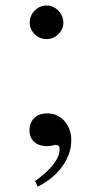

<svg xmlns="http://www.w3.org/2000/svg" viewBox="-20 -532 351 709"><path d="M109.4 136.7Q200.2 72.3 200.2 17.6Q200.2 2.9 184.6 2.9Q181.6 2.9 176.8 4.9Q171.9 5.9 166 6.8Q160.2 7.8 155.3 7.8Q124 7.8 106.4 -7.8Q88.9 -23.4 88.9 -50.8Q88.9 -79.1 106.4 -96.2Q124 -113.3 155.3 -113.3Q173.8 -113.3 189.9 -106Q206.1 -98.6 217.8 -85.4Q229.5 -72.3 236.3 -54.2Q243.2 -36.1 243.2 -14.6Q243.2 36.1 210 82.5Q176.8 128.9 119.1 157.2ZM152.3 -511.7Q176.8 -511.7 195.3 -492.7Q213.9 -473.6 213.9 -448.2Q213.9 -423.8 195.3 -405.8Q176.8 -387.7 151.4 -387.7Q126 -387.7 107.9 -405.8Q89.8 -423.8 89.8 -449.2Q89.8 -474.6 108.4 -493.2Q127 -511.7 152.3 -511.7Z"/></svg>

Font: BabelStone Tibetan Slim
Style: Regular
Weight: 400
Designer: Christopher J. Fynn
Foundry: BabelStone
Version: Version 10.011 October 1, 2023